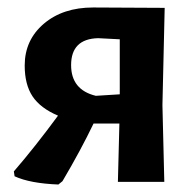

<svg xmlns="http://www.w3.org/2000/svg" viewBox="-20 -486 525 513"><path d="M136 7Q60 4 19 -15L17 -28Q74 -94 135 -177Q88 -197 67 -228.5Q46 -260 46 -311Q46 -379 97 -422.5Q148 -466 229 -466L420 -465L414 -205L419 0H295L299 -156H230Q196 -85 147 -2ZM170 -312Q170 -246 236 -230L300 -234V-381L242 -384Q170 -382 170 -312Z"/></svg>

Font: Alegreya Sans
Style: Bold
Weight: 700
Designer: Juan Pablo del Peral
Foundry: Huerta Tipografica
Version: Version 2.007